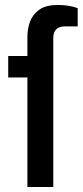

<svg xmlns="http://www.w3.org/2000/svg" viewBox="-20 -751 332 771"><path d="M90 0V-440H13V-526H90V-602Q90 -635 100.5 -664Q111 -693 137.5 -712Q164 -731 213 -731Q227 -731 241.5 -729.5Q256 -728 269 -725Q282 -722 292 -718V-645H241Q217 -645 205.5 -633Q194 -621 194 -598V0Z"/></svg>

Font: Archivo SemiBold Medium
Style: Regular
Weight: 500
Version: Version 2.001